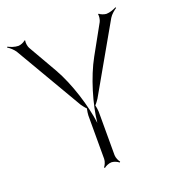

<svg xmlns="http://www.w3.org/2000/svg" viewBox="-110 -649 679 748"><g transform="rotate(-20 229.5 -275.0)"><path d="M1 -559C10 -554 25 -541 32 -529L194 -252C196 -249 207 -234 212 -230C210 -223 208 -206 208 -202V-22C208 -11 201 4 196 9L199 12C204 7 219 0 230 0C240 0 255 7 260 12L263 9C258 4 251 -11 251 -22V-202C251 -206 249 -223 247 -230C252 -234 262 -249 264 -252L422 -529C429 -541 444 -553 453 -559L451 -562C442 -557 424 -550 410 -550C402 -550 385 -556 382 -561L378 -559C381 -554 378 -536 374 -529L308 -410C269 -340 238 -235 231 -163C222 -235 190 -339 150 -409L81 -529C77 -536 74 -554 77 -560L73 -562C70 -556 53 -550 45 -550C30 -550 12 -557 3 -562Z"/></g></svg>

Font: Armata Saber
Style: Rg
Weight: 400
Designer: Jasper
Foundry: Cannot Into Space Fonts
Version: Version 0.970